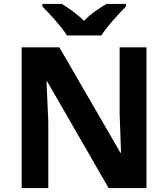

<svg xmlns="http://www.w3.org/2000/svg" viewBox="-20 -954 853 974"><path d="M320 -774H494C522 -819 583 -885 619 -921V-934H520C485 -913 440 -884 406 -848C371 -884 329 -912 294 -934H195V-921C232 -884 292 -819 320 -774ZM723 0V-714H587V-376C589 -310 592 -245 594 -179H591L281 -714H90V0H225V-336C222 -404 219 -472 216 -540H220L531 0Z"/></svg>

Font: Noto Sans Javanese
Style: Bold
Weight: 700
Designer: Monotype Design Team
Foundry: Monotype Imaging Inc.
Version: Version 2.005